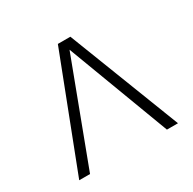

<svg xmlns="http://www.w3.org/2000/svg" viewBox="-112 -811 695 692"><g transform="rotate(-30 235.5 -465.0)"><path d="M209 -697H261L441 -233H395L235 -658L75 -233H30Z"/></g></svg>

Font: Hanken Grotesk ExtraLight
Style: Regular
Weight: 200
Designer: Alfredo Marco Pradil
Foundry: Hanken Design Co.
Version: Version 3.014